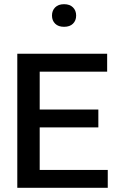

<svg xmlns="http://www.w3.org/2000/svg" viewBox="-20 -896 549 916"><path d="M449.2 -373.5V-288.1H169.4V-85.4H494.1V0H62.5V-639.6H491.2V-554.2H169.4V-373.5ZM328.1 -783Q313 -768.1 285.6 -768.1Q258.3 -768.1 243.2 -783Q228 -797.9 228 -821.8Q228 -845.7 243.2 -860.8Q258.3 -876 285.6 -876Q313 -876 328.1 -860.8Q343.3 -845.7 343.3 -821.8Q343.3 -797.9 328.1 -783Z"/></svg>

Font: Yantramanav Medium
Style: Regular
Weight: 500
Version: Version 1.001;PS 1.0;hotconv 1.0.72;makeotf.lib2.5.5900; ttf